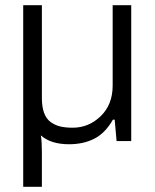

<svg xmlns="http://www.w3.org/2000/svg" viewBox="-20 -546 598 743"><path d="M69.8 176.8V-525.9H142.1V-166Q142.1 -132.3 150.6 -109.1Q159.2 -85.9 176 -73.7Q192.9 -61.5 213.1 -56.6Q233.4 -51.8 261.2 -51.8Q323.7 -51.8 369.9 -96.7Q416 -141.6 416 -214.8V-525.9H487.8V0H431.2L423.8 -83H417Q387.2 -30.8 345 -9.3Q302.7 12.2 247.1 12.2Q176.8 12.2 138.2 -22Q142.1 2 142.1 43.9V176.8Z"/></svg>

Font: Archivo Light
Style: Regular
Weight: 300
Designer: Hector Gatti
Foundry: Omnibus-Type
Version: Version 2.001